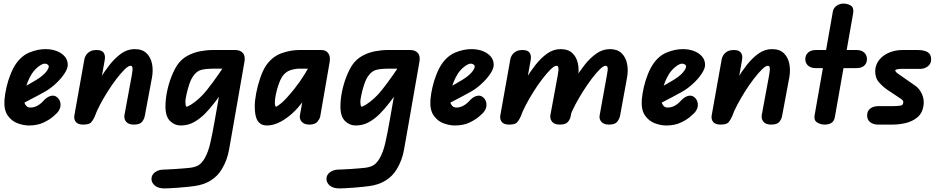

<svg xmlns="http://www.w3.org/2000/svg" viewBox="-20 -695 5254 1071"><path d="M141 5Q111 5 77.5 -7.5Q44 -20 22.5 -51.5Q1 -83 5 -139Q8 -173 16.5 -209.5Q25 -246 38.5 -280Q52 -314 69 -339Q101 -385 146 -403Q191 -421 234 -421Q269 -421 297 -410Q325 -399 341.5 -379.5Q358 -360 358 -333Q358 -312 338.5 -283Q319 -254 290 -227.5Q261 -201 233 -185Q213 -174 185.5 -159Q158 -144 125.5 -127.5Q93 -111 58 -95L72 -187Q83 -192 103 -203Q123 -214 144.5 -227Q166 -240 182 -249Q218 -271 235 -291.5Q252 -312 252 -324Q252 -331 245 -335.5Q238 -340 230 -340Q216 -340 194.5 -323.5Q173 -307 158 -284Q145 -264 135 -239Q125 -214 119 -188Q113 -162 113 -140Q113 -126 122 -110.5Q131 -95 150 -95Q165 -95 178.5 -100.5Q192 -106 203 -114.5Q214 -123 221 -131Q240 -153 261.5 -159.5Q283 -166 299 -152Q315 -139 317.5 -115.5Q320 -92 302 -69Q297 -63 276.5 -45Q256 -27 222 -11Q188 5 141 5Z M727 0Q697 0 684 -15.5Q671 -31 674 -52L715 -274Q718 -289 719 -301.5Q720 -314 718 -321Q716 -328 708 -328Q696 -328 675.5 -308Q655 -288 630 -255.5Q605 -223 581 -185Q557 -147 537.5 -110Q518 -73 508 -44L495 -184Q514 -216 538 -256Q562 -296 592 -334Q622 -372 656.5 -396.5Q691 -421 731 -421Q774 -421 797.5 -398Q821 -375 828 -339Q835 -303 828 -264L788 -50Q785 -31 772.5 -15.5Q760 0 727 0ZM444 0Q414 0 402.5 -15.5Q391 -31 395 -52L451 -366Q452 -373 458.5 -385Q465 -397 479.5 -406.5Q494 -416 519 -416Q548 -416 558.5 -400.5Q569 -385 564 -359L508 -44Q499 -24 488 -12Q477 0 444 0Z M825 303Q825 280 845 265.5Q865 251 893 251Q899 251 918.5 250Q938 249 962.5 247.5Q987 246 1008.5 244Q1030 242 1040 241Q1072 237 1089 225.5Q1106 214 1120 191Q1141 156 1153 103Q1165 50 1175 -7L1214 -228L1245 -416H1292Q1321 -416 1335.5 -398.5Q1350 -381 1343 -347L1282 2Q1269 72 1258.5 135.5Q1248 199 1217 249Q1194 288 1155 312Q1116 336 1064 343Q1050 345 1025.5 347.5Q1001 350 974.5 352Q948 354 927 355Q906 356 898 356Q862 356 843.5 340Q825 324 825 303ZM903 -101Q903 -140 911.5 -182.5Q920 -225 935 -264Q950 -303 968 -331Q991 -365 1025 -383.5Q1059 -402 1096 -409Q1133 -416 1166 -416H1283V-312H1166Q1133 -312 1105.5 -306Q1078 -300 1058 -271Q1045 -253 1035 -222.5Q1025 -192 1019.5 -164.5Q1014 -137 1014 -128Q1014 -121 1015.5 -110.5Q1017 -100 1021 -100Q1027 -100 1046.5 -112Q1066 -124 1090 -145.5Q1114 -167 1135 -194Q1166 -233 1198 -279Q1230 -325 1255 -366H1331Q1291 -293 1251.5 -229.5Q1212 -166 1166 -109Q1149 -87 1122.5 -60Q1096 -33 1062.5 -14Q1029 5 988 5Q954 5 928.5 -20Q903 -45 903 -101Z M1469 5Q1435 5 1418 -20Q1401 -45 1401 -101Q1401 -133 1409 -175Q1417 -217 1431 -258.5Q1445 -300 1463 -328Q1498 -379 1549 -397.5Q1600 -416 1649 -416H1752V-312H1649Q1627 -312 1600 -303.5Q1573 -295 1553 -266Q1542 -248 1533 -221Q1524 -194 1518.5 -167Q1513 -140 1513 -121Q1513 -117 1514.5 -108.5Q1516 -100 1520 -100Q1525 -100 1549.5 -120Q1574 -140 1621 -198Q1655 -241 1680.5 -283Q1706 -325 1729 -366H1810Q1794 -331 1773.5 -296.5Q1753 -262 1731.5 -228Q1710 -194 1689 -159Q1663 -115 1626 -77.5Q1589 -40 1548 -17.5Q1507 5 1469 5ZM1705 0Q1677 0 1663 -16Q1649 -32 1653 -52L1697 -299V-416H1774Q1798 -416 1811 -398Q1824 -380 1819 -350L1766 -44Q1763 -31 1750 -15.5Q1737 0 1705 0Z M1801 303Q1801 280 1821 265.5Q1841 251 1869 251Q1875 251 1894.5 250Q1914 249 1938.5 247.5Q1963 246 1984.5 244Q2006 242 2016 241Q2048 237 2065 225.5Q2082 214 2096 191Q2117 156 2129 103Q2141 50 2151 -7L2190 -228L2221 -416H2268Q2297 -416 2311.5 -398.5Q2326 -381 2319 -347L2258 2Q2245 72 2234.5 135.5Q2224 199 2193 249Q2170 288 2131 312Q2092 336 2040 343Q2026 345 2001.5 347.5Q1977 350 1950.5 352Q1924 354 1903 355Q1882 356 1874 356Q1838 356 1819.5 340Q1801 324 1801 303ZM1879 -101Q1879 -140 1887.5 -182.5Q1896 -225 1911 -264Q1926 -303 1944 -331Q1967 -365 2001 -383.5Q2035 -402 2072 -409Q2109 -416 2142 -416H2259V-312H2142Q2109 -312 2081.5 -306Q2054 -300 2034 -271Q2021 -253 2011 -222.5Q2001 -192 1995.5 -164.5Q1990 -137 1990 -128Q1990 -121 1991.5 -110.5Q1993 -100 1997 -100Q2003 -100 2022.5 -112Q2042 -124 2066 -145.5Q2090 -167 2111 -194Q2142 -233 2174 -279Q2206 -325 2231 -366H2307Q2267 -293 2227.5 -229.5Q2188 -166 2142 -109Q2125 -87 2098.5 -60Q2072 -33 2038.5 -14Q2005 5 1964 5Q1930 5 1904.5 -20Q1879 -45 1879 -101Z M2517 5Q2487 5 2453.5 -7.5Q2420 -20 2398.5 -51.5Q2377 -83 2381 -139Q2384 -173 2392.5 -209.5Q2401 -246 2414.5 -280Q2428 -314 2445 -339Q2477 -385 2522 -403Q2567 -421 2610 -421Q2645 -421 2673 -410Q2701 -399 2717.5 -379.5Q2734 -360 2734 -333Q2734 -312 2714.5 -283Q2695 -254 2666 -227.5Q2637 -201 2609 -185Q2589 -174 2561.5 -159Q2534 -144 2501.5 -127.5Q2469 -111 2434 -95L2448 -187Q2459 -192 2479 -203Q2499 -214 2520.5 -227Q2542 -240 2558 -249Q2594 -271 2611 -291.5Q2628 -312 2628 -324Q2628 -331 2621 -335.5Q2614 -340 2606 -340Q2592 -340 2570.5 -323.5Q2549 -307 2534 -284Q2521 -264 2511 -239Q2501 -214 2495 -188Q2489 -162 2489 -140Q2489 -126 2498 -110.5Q2507 -95 2526 -95Q2541 -95 2554.5 -100.5Q2568 -106 2579 -114.5Q2590 -123 2597 -131Q2616 -153 2637.5 -159.5Q2659 -166 2675 -152Q2691 -139 2693.5 -115.5Q2696 -92 2678 -69Q2673 -63 2652.5 -45Q2632 -27 2598 -11Q2564 5 2517 5Z M2820 0Q2790 0 2778.5 -15.5Q2767 -31 2771 -52L2827 -366Q2828 -373 2834.5 -385Q2841 -397 2855.5 -406.5Q2870 -416 2895 -416Q2924 -416 2934.5 -400.5Q2945 -385 2940 -359L2884 -44Q2875 -24 2864 -12Q2853 0 2820 0ZM3103 0Q3073 0 3060 -15.5Q3047 -31 3050 -52L3091 -274Q3094 -289 3095 -301.5Q3096 -314 3094 -321Q3092 -328 3084 -328Q3072 -328 3051.5 -308Q3031 -288 3006 -255.5Q2981 -223 2957 -185Q2933 -147 2913.5 -110Q2894 -73 2884 -44L2871 -184Q2890 -216 2914 -256Q2938 -296 2968 -334Q2998 -372 3032.5 -396.5Q3067 -421 3107 -421Q3150 -421 3173.5 -398Q3197 -375 3204 -339Q3211 -303 3204 -264L3164 -50Q3161 -31 3148.5 -15.5Q3136 0 3103 0ZM3377 0Q3348 0 3334.5 -15.5Q3321 -31 3325 -52L3365 -274Q3368 -289 3369.5 -301.5Q3371 -314 3368.5 -321Q3366 -328 3358 -328Q3346 -328 3325.5 -308Q3305 -288 3280.5 -255.5Q3256 -223 3232 -185Q3208 -147 3188.5 -110Q3169 -73 3159 -44L3145 -184Q3164 -216 3188 -256Q3212 -296 3242 -334Q3272 -372 3307 -396.5Q3342 -421 3382 -421Q3424 -421 3447.5 -398Q3471 -375 3478 -339Q3485 -303 3478 -264L3439 -50Q3435 -31 3422.5 -15.5Q3410 0 3377 0Z M3696 5Q3666 5 3632.5 -7.5Q3599 -20 3577.5 -51.5Q3556 -83 3560 -139Q3563 -173 3571.5 -209.5Q3580 -246 3593.5 -280Q3607 -314 3624 -339Q3656 -385 3701 -403Q3746 -421 3789 -421Q3824 -421 3852 -410Q3880 -399 3896.5 -379.5Q3913 -360 3913 -333Q3913 -312 3893.5 -283Q3874 -254 3845 -227.5Q3816 -201 3788 -185Q3768 -174 3740.5 -159Q3713 -144 3680.5 -127.5Q3648 -111 3613 -95L3627 -187Q3638 -192 3658 -203Q3678 -214 3699.5 -227Q3721 -240 3737 -249Q3773 -271 3790 -291.5Q3807 -312 3807 -324Q3807 -331 3800 -335.5Q3793 -340 3785 -340Q3771 -340 3749.5 -323.5Q3728 -307 3713 -284Q3700 -264 3690 -239Q3680 -214 3674 -188Q3668 -162 3668 -140Q3668 -126 3677 -110.5Q3686 -95 3705 -95Q3720 -95 3733.5 -100.5Q3747 -106 3758 -114.5Q3769 -123 3776 -131Q3795 -153 3816.5 -159.5Q3838 -166 3854 -152Q3870 -139 3872.5 -115.5Q3875 -92 3857 -69Q3852 -63 3831.5 -45Q3811 -27 3777 -11Q3743 5 3696 5Z M4282 0Q4252 0 4239 -15.5Q4226 -31 4229 -52L4270 -274Q4273 -289 4274 -301.5Q4275 -314 4273 -321Q4271 -328 4263 -328Q4251 -328 4230.5 -308Q4210 -288 4185 -255.5Q4160 -223 4136 -185Q4112 -147 4092.5 -110Q4073 -73 4063 -44L4050 -184Q4069 -216 4093 -256Q4117 -296 4147 -334Q4177 -372 4211.5 -396.5Q4246 -421 4286 -421Q4329 -421 4352.5 -398Q4376 -375 4383 -339Q4390 -303 4383 -264L4343 -50Q4340 -31 4327.5 -15.5Q4315 0 4282 0ZM3999 0Q3969 0 3957.5 -15.5Q3946 -31 3950 -52L4006 -366Q4007 -373 4013.5 -385Q4020 -397 4034.5 -406.5Q4049 -416 4074 -416Q4103 -416 4113.5 -400.5Q4124 -385 4119 -359L4063 -44Q4054 -24 4043 -12Q4032 0 3999 0Z M4580 0Q4557 0 4538 -12Q4519 -24 4524 -52L4626 -632Q4630 -652 4647.5 -663.5Q4665 -675 4684 -675Q4709 -675 4726.5 -663.5Q4744 -652 4739 -621L4637 -42Q4633 -19 4618 -9.5Q4603 0 4580 0ZM4472 -365Q4472 -387 4487.5 -401.5Q4503 -416 4531 -416H4757Q4786 -416 4801 -401.5Q4816 -387 4816 -365Q4816 -343 4801 -329Q4786 -315 4757 -315H4531Q4503 -315 4487.5 -329Q4472 -343 4472 -365Z M4960 0H4878Q4852 0 4834.5 -13Q4817 -26 4817 -51Q4817 -77 4835 -90Q4853 -103 4879 -103H4960Q4990 -103 5003.5 -106Q5017 -109 5018 -120Q5020 -128 5016.5 -133.5Q5013 -139 5005 -144L4930 -194Q4905 -211 4883 -236Q4861 -261 4862 -301Q4864 -337 4886 -363Q4908 -389 4942 -402.5Q4976 -416 5014 -416H5099Q5134 -416 5154 -404.5Q5174 -393 5174 -364Q5174 -339 5155.5 -325Q5137 -311 5115 -311H5014Q4995 -311 4984.5 -308.5Q4974 -306 4974 -302Q4974 -298 4978 -293.5Q4982 -289 4992 -282L5088 -215Q5109 -200 5123 -169.5Q5137 -139 5131 -103Q5124 -62 5096 -39.5Q5068 -17 5031.5 -8.5Q4995 0 4960 0Z"/></svg>

Font: Edu QLD Beginner
Style: Bold
Weight: 700
Designer: Tina and Corey Anderson
Foundry: Google for Education
Version: Version 1.003